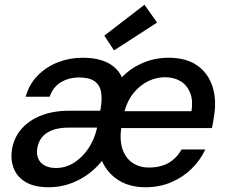

<svg xmlns="http://www.w3.org/2000/svg" viewBox="-20 -776 962 808"><path d="M186 12Q125 12 88.5 -9.5Q52 -31 38 -67Q24 -103 30 -145Q38 -196 70 -233Q102 -270 153.5 -290Q205 -310 271 -310H402Q411 -357 405.5 -388Q400 -419 377.5 -434.5Q355 -450 313 -450Q270 -450 236.5 -430Q203 -410 189 -369H88Q103 -422 139 -458.5Q175 -495 224 -514Q273 -533 327 -533Q371 -533 403.5 -523.5Q436 -514 458.5 -495.5Q481 -477 493 -451Q531 -490 581.5 -511.5Q632 -533 689 -533Q764 -533 810 -500.5Q856 -468 874 -412.5Q892 -357 881 -289Q880 -282 878.5 -273Q877 -264 875.5 -255Q874 -246 872 -237H490Q483 -184 496 -147Q509 -110 538 -90.5Q567 -71 606 -71Q657 -71 690.5 -91Q724 -111 744 -147H844Q823 -102 786.5 -66Q750 -30 700.5 -9Q651 12 592 12Q526 12 479 -17.5Q432 -47 409 -99Q382 -65 346.5 -40Q311 -15 270.5 -1.5Q230 12 186 12ZM216 -69Q256 -69 291 -91Q326 -113 351.5 -150.5Q377 -188 388 -236V-239H269Q228 -239 199.5 -228Q171 -217 156 -197.5Q141 -178 137 -153Q133 -127 141 -108.5Q149 -90 168 -79.5Q187 -69 216 -69ZM504 -308H786Q793 -354 780 -386Q767 -418 739.5 -434.5Q712 -451 674 -451Q638 -451 604 -434.5Q570 -418 543.5 -386.5Q517 -355 504 -308ZM460 -564 419 -626 588 -756 641 -681Z"/></svg>

Font: DM Sans 10pt Medium
Style: Italic
Weight: 500
Italic angle: -10°
Version: Version 4.004;gftools[0.9.30]